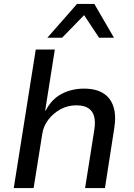

<svg xmlns="http://www.w3.org/2000/svg" viewBox="-20 -957 681 977"><path d="M50 0 162 -705H259L210 -395H213Q243 -453 294 -479.5Q345 -506 407 -506Q468 -506 505.5 -482.5Q543 -459 557.5 -413.5Q572 -368 561 -302L514 0H413L460 -297Q466 -335 459.5 -362.5Q453 -390 431 -405.5Q409 -421 368 -421Q324 -421 287 -400.5Q250 -380 225.5 -347.5Q201 -315 195 -275L151 0ZM221 -765 372 -937H460L560 -765H484L408 -880L296 -765Z"/></svg>

Font: Nunito Sans 7pt Medium
Style: Italic
Weight: 500
Italic angle: -9°
Designer: Vernon Adams
Foundry: Vernon Adams
Version: Version 3.101;gftools[0.9.27]